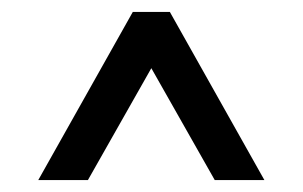

<svg xmlns="http://www.w3.org/2000/svg" viewBox="-20 -754 506 321"><path d="M202 -734H264L422 -453H339L233 -640L127 -453H44Z"/></svg>

Font: SpoqaHanSansJP-Regular
Style: Regular
Weight: 400
Designer: [Source Han Sans]
Ryoko NISHIZUKA  (kana & ideographs); Paul D. Hunt (Latin, Greek & Cyrillic); Wenlong ZHANG  (bopomofo
Foundry: Spoqa (http://bi.spoqa.com)
Version: Version 1.002.20150607